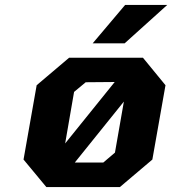

<svg xmlns="http://www.w3.org/2000/svg" viewBox="-20 -755 695 775"><path d="M354 -580 485 -735H655L483 -580ZM167 0 75 -111 128 -411 259 -522H557L648 -411L595 -111L464 0ZM243 -176 443 -424 326 -423 279 -384ZM282 -99H397L444 -139L480 -345Z"/></svg>

Font: Tomorrow SemiBold
Style: Italic
Weight: 600
Italic angle: -10°
Designer: Tony de Marco, Monica Rizzolli
Foundry: Just in Type
Version: Version 2.002